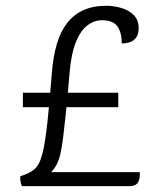

<svg xmlns="http://www.w3.org/2000/svg" viewBox="-20 -638 548 658"><path d="M343.7 -618.2Q370 -618.2 395.7 -610.7Q421.4 -603.3 438.3 -586.4Q455.2 -569.5 455.2 -541.3Q455.2 -519.6 445.8 -508.1Q436.4 -496.5 423 -492.7Q409.7 -488.9 397.3 -489.3Q397.3 -525.5 382.7 -547.1Q368 -568.7 329.3 -568.7Q301.9 -568.7 278.5 -550.1Q255 -531.6 239.4 -492.2Q223.8 -452.8 218.5 -389Q217.5 -377.5 215.3 -352.1Q213.1 -326.7 210.1 -294.4Q207.1 -262.1 203.4 -228.9Q199.8 -195.8 196.4 -167.9Q193 -139.9 189.6 -123.7Q184.3 -94.1 175.2 -76.2Q166 -58.4 154.8 -48H458.9Q460.9 -29.2 453.9 -14.6Q446.8 0 422.3 0H55.2Q51.9 -6.3 50.4 -15.9Q48.9 -25.6 49.2 -34.1Q79.7 -42.7 98.2 -58.2Q116.6 -73.8 126.6 -116.5Q130.1 -129.5 134.5 -157.8Q138.9 -186.1 142.7 -220.9Q146.5 -255.7 149.5 -290.1Q152.5 -324.5 154.7 -351.2Q156.8 -378 157.8 -389Q162.2 -445 175 -487.7Q187.7 -530.5 210.4 -559.5Q233.1 -588.5 266.2 -603.3Q299.4 -618.2 343.7 -618.2ZM385.3 -320.3V-270.7H58.4V-320.3Z"/></svg>

Font: Karma Variable Light
Style: Regular
Weight: 300
Designer: Joana Correia
Foundry: Indian Type Foundry
Version: Version 3.000